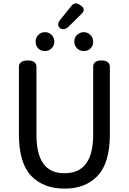

<svg xmlns="http://www.w3.org/2000/svg" viewBox="-20 -1067 761 1134"><path d="M363.3 46.9Q362.3 46.9 360.4 46.9Q237.3 46.9 164.1 -28.3Q91.8 -104.5 91.8 -273.4V-671.9Q91.8 -687.5 101.6 -697.3Q114.3 -710 143.6 -710Q172.9 -710 185.5 -697.3Q195.3 -687.5 195.3 -671.9V-270.5Q195.3 -138.7 250 -84Q290 -43.9 359.4 -43.9Q359.4 -43.9 360.4 -43.9Q433.6 -43.9 474.6 -85Q530.3 -140.6 530.3 -270.5V-671.9Q530.3 -688.5 540 -698.2Q551.8 -710 579.6 -710Q607.4 -710 619.1 -697.3Q628.9 -688.5 628.9 -671.9V-273.4Q628.9 -100.6 552.7 -24.4Q481.4 46.9 363.3 46.9ZM206.1 -860.4Q221.7 -877 245.1 -877Q269.5 -877 285.2 -860.4Q300.8 -844.7 300.8 -821.3Q300.8 -796.9 284.2 -781.2Q268.6 -765.6 245.1 -765.6Q220.7 -765.6 205.6 -781.2Q190.4 -796.9 190.4 -820.8Q190.4 -844.7 206.1 -860.4ZM334 -948.2Q402.3 -1033.2 404.3 -1035.2Q415 -1046.9 427.7 -1046.9Q440.4 -1046.9 455.1 -1036.1Q474.6 -1023.4 474.6 -1008.8Q474.6 -998 461.9 -985.4L385.7 -910.2Q369.1 -894.5 355 -894.5Q340.8 -894.5 332 -903.3Q323.2 -912.1 323.2 -922.9Q323.2 -933.6 334 -948.2ZM435.5 -781.2Q418.9 -796.9 418.9 -821.3Q418.9 -845.7 434.6 -860.4Q450.2 -876 473.6 -877Q499 -877 514.6 -859.4Q530.3 -843.8 530.3 -819.8Q530.3 -795.9 514.6 -780.8Q499 -765.6 475.1 -765.6Q451.2 -765.6 435.5 -781.2Z"/></svg>

Font: TaiwanPearl
Style: Regular
Weight: 400
Version: Version 2.102